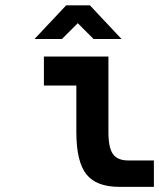

<svg xmlns="http://www.w3.org/2000/svg" viewBox="-20 -710 603 728"><path d="M269.5 -385.7H146.5V-495.6H391.1V-209Q391.1 -150.4 408.2 -126Q425.3 -101.6 466.3 -101.6H563.5V-1.5H432.1Q345.2 -1.5 307.4 -49.3Q269.5 -97.2 269.5 -209ZM320.8 -689.9 440.9 -562H335L274.9 -622.1L214.8 -562H110.8L231 -689.9ZM0 -496.1Z"/></svg>

Font: Code New Roman
Style: Bold
Weight: 700
Monospace: yes
Designer: Sam Radian
Foundry: Code New Roman
Version: Version 1.508 October 19, 2014